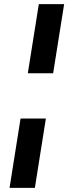

<svg xmlns="http://www.w3.org/2000/svg" viewBox="-20 -725 351 925"><path d="M114 -372 167 -705H289L236 -372ZM26 180 79 -154H201L148 180Z"/></svg>

Font: Nunito Sans 9pt
Style: Bold Italic
Weight: 700
Italic angle: -9°
Version: Version 3.101;gftools[0.9.27]